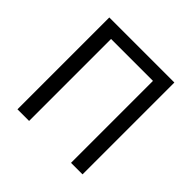

<svg xmlns="http://www.w3.org/2000/svg" viewBox="-182 -909 1085 1085"><g transform="rotate(45 360.0 -367.0)"><path d="M100 0V-734H620V0H528V-655H193V0Z"/></g></svg>

Font: Source Han Sans SC
Style: Regular
Weight: 400
Designer: Ryoko NISHIZUKA 西塚涼子 (kana, bopomofo & ideographs); Paul D. Hunt (Latin, Greek & Cyrillic); Sandoll Communications 산돌커뮤니
Foundry: Adobe
Version: Version 2.002;hotconv 1.0.116;makeotfexe 2.5.65601; ttfautoh